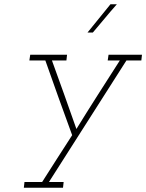

<svg xmlns="http://www.w3.org/2000/svg" viewBox="-20 -632 687 902"><path d="M95 223H178Q213 168 248.5 112.5Q284 57 319 3Q287 -85 255.5 -172Q224 -259 193 -348H118L122 -375H295L292 -348H224Q253 -267 282 -187Q311 -107 339 -26Q387 -104 439 -185.5Q491 -267 543 -348H486L490 -375H647L644 -348H574Q482 -204 392 -62.5Q302 79 210 223H279L276 250H92ZM391 -479Q418 -512 445 -545.5Q472 -579 499 -612H529Q498 -577 472 -545.5Q446 -514 416 -479Z"/></svg>

Font: Josefin Slab Light
Style: Italic
Weight: 300
Italic angle: -12°
Designer: Santiago Orozco
Foundry: Typemade
Version: Version 2.000